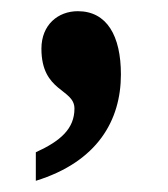

<svg xmlns="http://www.w3.org/2000/svg" viewBox="-20 -169 300 343"><path d="M44 103V154C154 120 196 46 196 -36C196 -105 171 -149 119 -149C84 -149 54 -125 54 -82C54 -4 113 -11 113 25C113 61 88 83 44 103Z"/></svg>

Font: Noto Serif Hebrew ExtraCondensed ExtraBold
Style: Regular
Weight: 800
Width: 2
Designer: Monotype Design Team
Foundry: Monotype Imaging Inc.
Version: Version 2.004